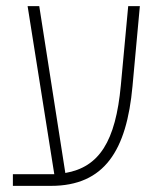

<svg xmlns="http://www.w3.org/2000/svg" viewBox="-20 -606 503 626"><path d="M22 0H146C321 0 393 -116 412 -325L436 -586H398L374 -328C357 -144 303 -61 193 -42L108 -586H70L157 -38C151 -38 146 -38 140 -38H22Z"/></svg>

Font: Noto Sans Hebrew Condensed ExtraLight
Style: Regular
Weight: 200
Width: 3
Designer: Monotype Design Team
Foundry: Monotype Imaging Inc.
Version: Version 2.004